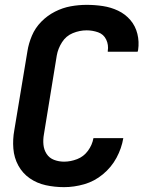

<svg xmlns="http://www.w3.org/2000/svg" viewBox="-20 -763 616 791"><path d="M244 8Q285 8 327 -4Q369 -16 404 -45Q439 -74 460 -113Q481 -152 488 -194H365Q360 -166 342.5 -142Q325 -118 298 -107.5Q271 -97 244 -97Q222 -97 202.5 -104.5Q183 -112 172 -129Q161 -146 159 -167Q157 -188 161 -210L214 -535Q219 -563 235.5 -589Q252 -615 280 -626.5Q308 -638 337 -638Q361 -638 384 -630Q407 -622 417.5 -600Q428 -578 424 -553V-550H547Q548 -554 549 -557Q554 -591 546 -623.5Q538 -656 517 -680.5Q496 -705 466.5 -719Q437 -733 404 -738Q371 -743 337 -743Q304 -743 271 -737Q238 -731 206.5 -715Q175 -699 150 -673.5Q125 -648 111.5 -616Q98 -584 93 -552L39 -227Q32 -189 35 -151Q38 -113 55.5 -81Q73 -49 102.5 -28.5Q132 -8 168.5 0Q205 8 244 8Z"/></svg>

Font: Iosevka Sparkle Oblique
Style: Bold
Weight: 700
Italic angle: -9°
Designer: Belleve Invis
Foundry: Belleve Invis
Version: Version 4.5.0; ttfautohint (v1.8.3)